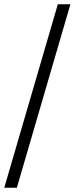

<svg xmlns="http://www.w3.org/2000/svg" viewBox="-27 -800 350 900"><path d="M303 -780 52 80H-7L244 -780Z"/></svg>

Font: Nacelle Light
Style: Regular
Weight: 300
Designer: Sora Sagano
Foundry: Sora Sagano
Version: Version 1.000;FEAKit 1.0